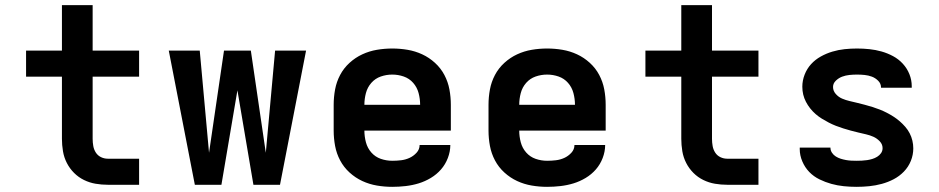

<svg xmlns="http://www.w3.org/2000/svg" viewBox="-20 -716 3640 744"><path d="M519 0H398Q374 0 350.5 -4Q327 -8 305.5 -18.5Q284 -29 267 -46Q250 -63 239 -84.5Q228 -106 224 -130Q220 -154 220 -178V-419H81V-520H220V-696H339V-520H519V-419H339V-178Q339 -164 341.5 -150Q344 -136 351.5 -124.5Q359 -113 371.5 -107Q384 -101 398 -101H519Z M735 0 634 -520H754L790 -124L848 -520H952L1010 -124L1046 -520H1166L1065 0H962L900 -366L838 0Z M1500 8Q1470 8 1440.5 3Q1411 -2 1384 -14.5Q1357 -27 1334.5 -47.5Q1312 -68 1298 -94.5Q1284 -121 1278.5 -150.5Q1273 -180 1273 -210V-310Q1273 -340 1278.5 -369.5Q1284 -399 1298 -425.5Q1312 -452 1334.5 -472.5Q1357 -493 1384 -505.5Q1411 -518 1440.5 -523Q1470 -528 1500 -528Q1530 -528 1559.5 -523Q1589 -518 1616 -505.5Q1643 -493 1665.5 -472.5Q1688 -452 1702 -425.5Q1716 -399 1721.5 -369.5Q1727 -340 1727 -310V-210H1392Q1392 -187 1398 -164.5Q1404 -142 1419 -125Q1434 -108 1455.5 -100.5Q1477 -93 1500 -93Q1517 -93 1534 -95Q1551 -97 1566.5 -104Q1582 -111 1594 -124Q1606 -137 1606 -154H1725Q1725 -129 1715.5 -104Q1706 -79 1689 -59.5Q1672 -40 1649.5 -26.5Q1627 -13 1602.5 -5.5Q1578 2 1552 5Q1526 8 1500 8ZM1392 -310H1608Q1608 -333 1602 -355.5Q1596 -378 1581 -395Q1566 -412 1544.5 -419.5Q1523 -427 1500 -427Q1477 -427 1455.5 -419.5Q1434 -412 1419 -395Q1404 -378 1398 -355.5Q1392 -333 1392 -310Z M2100 8Q2070 8 2040.5 3Q2011 -2 1984 -14.5Q1957 -27 1934.5 -47.5Q1912 -68 1898 -94.5Q1884 -121 1878.5 -150.5Q1873 -180 1873 -210V-310Q1873 -340 1878.5 -369.5Q1884 -399 1898 -425.5Q1912 -452 1934.5 -472.5Q1957 -493 1984 -505.5Q2011 -518 2040.5 -523Q2070 -528 2100 -528Q2130 -528 2159.5 -523Q2189 -518 2216 -505.5Q2243 -493 2265.5 -472.5Q2288 -452 2302 -425.5Q2316 -399 2321.5 -369.5Q2327 -340 2327 -310V-210H1992Q1992 -187 1998 -164.5Q2004 -142 2019 -125Q2034 -108 2055.5 -100.5Q2077 -93 2100 -93Q2117 -93 2134 -95Q2151 -97 2166.5 -104Q2182 -111 2194 -124Q2206 -137 2206 -154H2325Q2325 -129 2315.5 -104Q2306 -79 2289 -59.5Q2272 -40 2249.5 -26.5Q2227 -13 2202.5 -5.5Q2178 2 2152 5Q2126 8 2100 8ZM1992 -310H2208Q2208 -333 2202 -355.5Q2196 -378 2181 -395Q2166 -412 2144.5 -419.5Q2123 -427 2100 -427Q2077 -427 2055.5 -419.5Q2034 -412 2019 -395Q2004 -378 1998 -355.5Q1992 -333 1992 -310Z M2919 0H2798Q2774 0 2750.5 -4Q2727 -8 2705.5 -18.5Q2684 -29 2667 -46Q2650 -63 2639 -84.5Q2628 -106 2624 -130Q2620 -154 2620 -178V-419H2481V-520H2620V-696H2739V-520H2919V-419H2739V-178Q2739 -164 2741.5 -150Q2744 -136 2751.5 -124.5Q2759 -113 2771.5 -107Q2784 -101 2798 -101H2919Z M3299 8Q3274 8 3249.5 5.5Q3225 3 3201.5 -3.5Q3178 -10 3155.5 -21Q3133 -32 3116 -49.5Q3099 -67 3089 -90.5Q3079 -114 3079 -138V-144H3198V-143Q3198 -133 3204 -124Q3210 -115 3219 -109.5Q3228 -104 3237.5 -101Q3247 -98 3257.5 -96Q3268 -94 3278.5 -93.5Q3289 -93 3299 -93Q3309 -93 3319.5 -93.5Q3330 -94 3340 -95.5Q3350 -97 3360 -100Q3370 -103 3379 -108.5Q3388 -114 3394 -122.5Q3400 -131 3400 -142Q3400 -157 3389 -168.5Q3378 -180 3364.5 -186Q3351 -192 3336 -195.5Q3321 -199 3306 -202.5Q3291 -206 3276.5 -210Q3262 -214 3247.5 -218.5Q3233 -223 3219 -228.5Q3205 -234 3191.5 -241Q3178 -248 3165 -256Q3152 -264 3140.5 -274Q3129 -284 3119.5 -296Q3110 -308 3103 -321.5Q3096 -335 3092.5 -349.5Q3089 -364 3089 -380Q3089 -404 3098 -427Q3107 -450 3123 -467.5Q3139 -485 3160.5 -497Q3182 -509 3205.5 -516Q3229 -523 3253 -525.5Q3277 -528 3301 -528Q3325 -528 3349 -525.5Q3373 -523 3396 -516.5Q3419 -510 3440.5 -498.5Q3462 -487 3478.5 -469Q3495 -451 3504 -428.5Q3513 -406 3513 -382V-376H3394V-377Q3394 -392 3383 -403Q3372 -414 3358.5 -419Q3345 -424 3330.5 -425.5Q3316 -427 3301 -427Q3286 -427 3271.5 -425.5Q3257 -424 3243.5 -419Q3230 -414 3219 -403.5Q3208 -393 3208 -379Q3208 -364 3218.5 -352Q3229 -340 3243 -334Q3257 -328 3272 -324.5Q3287 -321 3301.5 -317.5Q3316 -314 3331 -310Q3346 -306 3360.5 -301.5Q3375 -297 3389 -291.5Q3403 -286 3416.5 -279Q3430 -272 3442.5 -264Q3455 -256 3466.5 -246Q3478 -236 3488 -224.5Q3498 -213 3505 -199.5Q3512 -186 3515.5 -171Q3519 -156 3519 -141Q3519 -116 3509.5 -92.5Q3500 -69 3482.5 -51Q3465 -33 3443 -21.5Q3421 -10 3397 -3.5Q3373 3 3348.5 5.5Q3324 8 3299 8Z"/></svg>

Font: R Plex Mono
Style: Bold
Weight: 700
Monospace: yes
Designer: Belleve Invis
Foundry: Belleve Invis
Version: Version 31.8.0